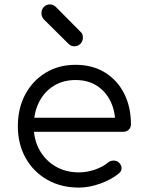

<svg xmlns="http://www.w3.org/2000/svg" viewBox="-20 -846 654 871"><path d="M338 5Q257 5 194.5 -30.5Q132 -66 96.5 -129Q61 -192 61 -273Q61 -355 94.5 -417.5Q128 -480 187 -516Q246 -552 323 -552Q399 -552 455.5 -517.5Q512 -483 543 -422Q574 -361 574 -283Q574 -267 564 -257.5Q554 -248 538 -248H113V-312H546L503 -281Q504 -339 482 -385Q460 -431 419.5 -457Q379 -483 323 -483Q266 -483 223 -456Q180 -429 156.5 -381.5Q133 -334 133 -273Q133 -212 159.5 -165Q186 -118 232 -91Q278 -64 338 -64Q374 -64 410.5 -76.5Q447 -89 469 -108Q480 -117 494 -117.5Q508 -118 518 -110Q531 -98 531.5 -84Q532 -70 520 -60Q487 -32 436 -13.5Q385 5 338 5ZM317 -636Q302 -636 291 -647L178 -759Q168 -771 168 -786Q168 -803 179 -814.5Q190 -826 206 -826Q222 -826 234 -814L346 -701Q356 -693 356 -676Q356 -659 345 -647.5Q334 -636 317 -636Z"/></svg>

Font: Comfortaa
Style: Regular
Weight: 400
Designer: Johan Aakerlund
Foundry: Johan Aakerlund
Version: Version 3.104; ttfautohint (v1.8.1.43-b0c9)